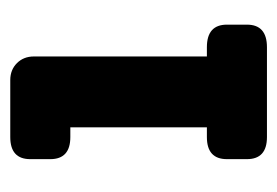

<svg xmlns="http://www.w3.org/2000/svg" viewBox="-103 -437 540 374"><g transform="rotate(-90 167.0 -250.0)"><path d="M87 0Q44 0 44 -39V-78Q44 -117 87 -117H106V-383H87Q44 -383 44 -422V-461Q44 -500 87 -500H198Q218 -500 231 -487Q244 -474 244 -454V-117H262Q306 -117 306 -78V-39Q306 0 262 0Z"/></g></svg>

Font: Solway
Style: Bold
Weight: 700
Designer: Mariya V. Pigoulevskaya
Foundry: The Northern Block Ltd.
Version: Version 1.000;hotconv 1.0.109;makeotfexe 2.5.65596